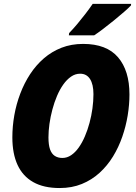

<svg xmlns="http://www.w3.org/2000/svg" viewBox="-20 -949 696 979"><path d="M284.2 9.8Q203.1 9.8 149.7 -20.3Q96.2 -50.3 69.6 -107.9Q43 -165.5 43 -248.5Q43 -304.7 53 -361.3Q63 -418 83.3 -471.4Q103.5 -524.9 133.5 -570.8Q163.6 -616.7 203.6 -651.4Q243.7 -686 293.7 -705.6Q343.8 -725.1 403.8 -725.1Q523.4 -725.1 581.8 -657Q640.1 -588.9 640.1 -467.3Q640.1 -415.5 631.1 -360.4Q622.1 -305.2 603.5 -251.7Q585 -198.2 556.2 -151.1Q527.3 -104 487.8 -67.9Q448.2 -31.7 397.5 -11Q346.7 9.8 284.2 9.8ZM298.3 -143.6Q321.8 -143.6 342.8 -157.7Q363.8 -171.9 381.3 -196.5Q398.9 -221.2 412.8 -253.7Q426.8 -286.1 436.5 -322.5Q446.3 -358.9 451.4 -396.2Q456.5 -433.6 456.5 -468.8Q456.5 -519 439 -546.1Q421.4 -573.2 388.7 -573.2Q363.8 -573.2 342.3 -558.3Q320.8 -543.5 302.7 -518.1Q284.7 -492.7 270.8 -460Q256.8 -427.2 247.1 -390.6Q237.3 -354 232.2 -317.6Q227.1 -281.2 227.1 -248.5Q227.1 -210.4 235.1 -187.5Q243.2 -164.6 259.3 -154.1Q275.4 -143.6 298.3 -143.6ZM331.1 -769 332.5 -780.3Q353.5 -802.2 374.5 -827.1Q395.5 -852.1 415.5 -878.2Q435.5 -904.3 452.6 -929.2H648.4L647.9 -921.4Q636.7 -909.2 612.5 -888.2Q588.4 -867.2 559.6 -843.8Q530.8 -820.3 503.9 -800Q477.1 -779.8 460.4 -769Z"/></svg>

Font: Open Sans SemiCondensed ExtraBold
Style: Italic
Weight: 800
Width: 4
Italic angle: -12°
Designer: Monotype Design Team
Foundry: Monotype Imaging Inc.
Version: Version 3.003